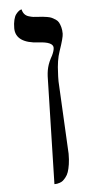

<svg xmlns="http://www.w3.org/2000/svg" viewBox="-54 -591 391 826"><g transform="rotate(-5 141.0 -177.5)"><path d="M147 203.1 158.2 -247.1Q158.2 -277.3 164.1 -300Q169.9 -322.8 185.1 -349.1Q194.8 -369.6 194.8 -381.8Q194.8 -407.2 131.8 -410.2Q83.5 -412.6 58.3 -430.2Q33.2 -447.8 33.2 -480Q33.2 -500.5 37.1 -516.1Q41 -531.7 46.9 -539.3Q52.7 -546.9 58.3 -551.5Q64 -556.2 67.9 -557.1L71.8 -558.1Q74.2 -545.9 81.3 -537.6Q88.4 -529.3 99.9 -525.9Q111.3 -522.5 118.9 -521.5Q126.5 -520.5 138.2 -520Q152.3 -519 159.2 -518.6Q166 -518.1 178.7 -515.9Q191.4 -513.7 198.2 -510.5Q205.1 -507.3 214.1 -501.5Q223.1 -495.6 227.5 -487.5Q231.9 -479.5 235.4 -467Q238.8 -454.6 238.8 -439Q238.8 -421.9 219.2 -365.2Q205.6 -326.7 204.1 -270Q203.1 -258.8 203.1 -235.8L219.2 78.1Q219.2 103.5 216.1 123.8Q212.9 144 208.5 156.7Q204.1 169.4 196.5 178.7Q189 188 183.6 192.4Q178.2 196.8 169.9 199.5Q161.6 202.1 158.7 202.4Q155.8 202.6 149.9 203.1Z"/></g></svg>

Font: Common Serif
Style: Regular
Weight: 400
Designer: Philipp H. Poll, Khaled Hosny
Foundry: Stefan Peev, Context Ltd.
Version: Version 1.026